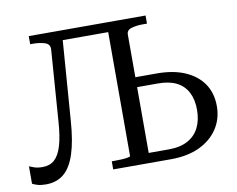

<svg xmlns="http://www.w3.org/2000/svg" viewBox="-79 -814 1155 934"><g transform="rotate(-10 499.0 -347.5)"><path d="M239 -710H563V-662H239ZM188 -272 214 -627Q216 -653 191 -661.5Q166 -670 129 -670H118V-710H281L248 -270Q241 -170 220.5 -107Q200 -44 164.5 -14.5Q129 15 76 15Q51 15 34.5 10Q18 5 9 0V-86Q16 -83 32.5 -77Q49 -71 74 -71Q110 -71 133 -91.5Q156 -112 169.5 -156.5Q183 -201 188 -272ZM695 0H410V-40H419Q441 -40 460 -41Q479 -42 490.5 -44.5Q502 -47 502 -50V-710H695V-670H672Q644 -670 619 -663Q594 -656 594 -634V-49H693Q750 -49 787.5 -69.5Q825 -90 843.5 -127.5Q862 -165 862 -215Q862 -266 843.5 -301.5Q825 -337 789 -355.5Q753 -374 698 -374H560V-423H700Q782 -423 840 -397.5Q898 -372 929 -326Q960 -280 960 -216Q960 -153 927.5 -104Q895 -55 836 -27.5Q777 0 695 0Z"/></g></svg>

Font: Roboto Serif 72pt
Style: Regular
Weight: 400
Designer: Greg Gazdowicz
Foundry: Commercial Type
Version: Version 1.008